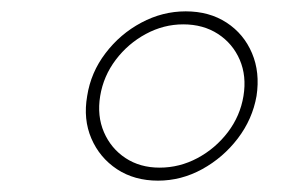

<svg xmlns="http://www.w3.org/2000/svg" viewBox="-20 -757 495 335"><path d="M255.7 -441.8Q214.5 -441.8 184.1 -461.8Q153.8 -481.9 139.4 -515.4Q125 -549 132.1 -589.5Q138.5 -630.7 164.1 -664.2Q189.6 -697.8 226.6 -717.5Q263.5 -737.2 304 -737.2Q345.2 -737.2 375.4 -717.5Q405.5 -697.8 419.7 -664.2Q433.9 -630.7 427.6 -589.5Q420.5 -549 394.9 -515.4Q369.3 -481.9 332.7 -461.8Q296.2 -441.8 255.7 -441.8ZM258.5 -464.5Q293.3 -464.5 324.6 -481.2Q355.8 -497.9 377.5 -526.3Q399.1 -554.7 404.8 -589.5Q410.5 -624.3 398.3 -652.7Q386 -681.1 360.3 -697.8Q334.5 -714.5 299.7 -714.5Q265.6 -714.5 234.6 -697.8Q203.5 -681.1 182 -652.7Q160.5 -624.3 154.8 -589.5Q149.1 -554.7 161.4 -526.3Q173.7 -497.9 199 -481.2Q224.4 -464.5 258.5 -464.5Z"/></svg>

Font: Inter UI Thin
Style: Italic
Weight: 100
Italic angle: -9.39999°
Designer: Rasmus Andersson
Foundry: rsms
Version: 3.2;8d6f07862